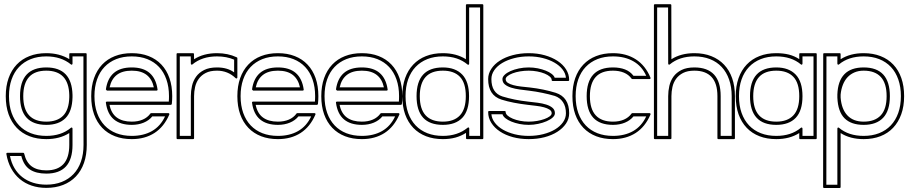

<svg xmlns="http://www.w3.org/2000/svg" viewBox="-20 -661 4385 927"><path d="M203.6 -404.3Q235.4 -404.3 263.4 -397Q291.5 -389.6 314.5 -375.5V-399.4Q314.5 -404.3 319.3 -404.3H393.6Q398.4 -404.3 398.4 -399.4V-196.8L398.9 38.6Q398.9 87.4 385.3 126Q371.6 164.6 346.2 191.2Q320.8 217.8 284.7 231.9Q248.5 246.1 203.6 246.1Q165 246.1 132.6 235.1Q100.1 224.1 75.2 203.1Q50.3 182.1 33.7 151.6Q17.1 121.1 10.7 82.5Q10.3 80.1 11.7 78.4Q13.2 76.7 15.6 76.7H91.8Q95.7 76.7 96.7 80.6Q106.4 122.6 132.8 142.1Q159.2 161.6 203.6 161.6Q258.3 161.6 286.4 131.1Q314.5 100.6 314.5 38.6V-18.6Q268.1 10.7 203.6 10.7Q158.7 10.7 122.6 -3.2Q86.4 -17.1 60.8 -43.9Q35.2 -70.8 21.5 -109.1Q7.8 -147.5 7.8 -196.8Q7.8 -245.6 21.5 -283.9Q35.2 -322.3 60.5 -349.1Q85.9 -376 122.1 -390.1Q158.2 -404.3 203.6 -404.3ZM314.5 -202.6Q313 -261.7 284.9 -290.8Q256.8 -319.8 203.6 -319.8Q147.5 -319.8 119.9 -288.8Q92.3 -257.8 92.3 -196.8Q92.3 -134.8 120.4 -104.2Q148.4 -73.7 203.6 -73.7Q256.3 -73.7 284.7 -102.3Q313 -130.9 314.5 -191.4ZM330.1 -191.4Q328.6 -123 296.1 -90.6Q263.7 -58.1 203.6 -58.1Q76.7 -58.1 76.7 -196.8Q76.7 -335.4 203.6 -335.4Q327.1 -335.4 330.1 -202.6ZM203.6 -388.7Q161.6 -388.7 128.4 -375.5Q95.2 -362.3 71.8 -337.6Q48.3 -313 35.9 -277.3Q23.4 -241.7 23.4 -196.8Q23.4 -151.4 36.1 -115.7Q48.8 -80.1 72.3 -55.4Q95.7 -30.8 128.9 -17.8Q162.1 -4.9 203.6 -4.9Q275.9 -4.9 322.3 -43.9Q324.7 -46.4 327.4 -44.9Q330.1 -43.5 330.1 -40V38.6Q330.1 177.2 203.6 177.2Q153.8 177.2 124 157.2Q94.2 137.2 83 92.3H28.3Q34.7 125 49.8 150.6Q64.9 176.3 87.6 194.1Q110.4 211.9 139.6 221.2Q168.9 230.5 203.6 230.5Q245.1 230.5 278.3 217.3Q311.5 204.1 335 179.4Q358.4 154.8 370.8 119.1Q383.3 83.5 383.3 38.6L382.8 -196.8V-388.7H330.1V-354Q330.1 -350.6 327.4 -349.1Q324.7 -347.7 322.3 -350.1Q274.9 -388.7 203.6 -388.7Z M616.2 -404.3Q661.6 -404.3 697.8 -390.1Q733.9 -376 759.3 -349.1Q784.7 -322.3 798.1 -283.9Q811.5 -245.6 811.5 -196.8Q811.5 -187.5 811 -178.2Q810.5 -168.9 809.6 -159.2Q808.6 -154.8 804.7 -154.8H508.8Q517.1 -113.3 544.2 -93.5Q571.3 -73.7 616.2 -73.7Q646 -73.7 668.9 -83.5Q691.9 -93.3 706.1 -112.8Q706.5 -113.8 707.8 -114.3Q709 -114.7 710 -114.7H793Q795.9 -114.7 797.1 -112.5Q798.3 -110.4 797.4 -107.9Q772 -48.8 725.8 -19Q679.7 10.7 616.2 10.7Q571.3 10.7 535.2 -3.2Q499 -17.1 473.4 -43.9Q447.8 -70.8 434.1 -109.1Q420.4 -147.5 420.4 -196.8Q420.4 -245.6 434.1 -283.9Q447.8 -322.3 473.1 -349.1Q498.5 -376 534.7 -390.1Q570.8 -404.3 616.2 -404.3ZM722.7 -239.3Q714.4 -278.8 688 -299.3Q661.6 -319.8 616.2 -319.8Q570.3 -319.8 543.9 -299.3Q517.6 -278.8 509.3 -239.3ZM491.2 -229Q498.5 -281.7 529.5 -308.6Q560.5 -335.4 616.2 -335.4Q671.4 -335.4 702.4 -308.6Q733.4 -281.7 740.7 -229Q741.2 -226.6 739.7 -225.1Q738.3 -223.6 735.8 -223.6H496.1ZM616.2 -388.7Q574.2 -388.7 541 -375.5Q507.8 -362.3 484.4 -337.6Q460.9 -313 448.5 -277.3Q436 -241.7 436 -196.8Q436 -151.4 448.7 -115.7Q461.4 -80.1 484.9 -55.4Q508.3 -30.8 541.5 -17.8Q574.7 -4.9 616.2 -4.9Q672.9 -4.9 713.9 -28.3Q754.9 -51.8 776.9 -99.1H715.3Q699.7 -79.6 673.8 -68.8Q647.9 -58.1 616.2 -58.1Q561.5 -58.1 530 -84.5Q498.5 -110.8 491.2 -165Q490.7 -167.5 492.2 -168.9Q493.7 -170.4 496.1 -170.4H794.9Q795.4 -177.2 795.7 -183.6Q795.9 -189.9 795.9 -196.8Q795.9 -241.7 783.4 -277.3Q771 -313 747.8 -337.6Q724.6 -362.3 691.4 -375.5Q658.2 -388.7 616.2 -388.7Z M911.6 -404.3Q916.5 -404.3 916.5 -399.4L917 -375Q962.9 -404.3 1027.8 -404.3Q1053.7 -404.3 1077.4 -399.4Q1101.1 -394.5 1123 -384.3Q1126 -383.3 1126 -379.9V-287.1Q1126 -283.7 1123 -282.5Q1120.1 -281.2 1117.7 -283.7Q1080.1 -319.8 1027.8 -319.8Q994.6 -319.8 973.4 -308.8Q952.1 -297.9 939.5 -280.3Q926.8 -262.7 921.9 -240.7Q917 -218.8 917 -196.8V5.9Q917 10.7 912.1 10.7H837.4Q832.5 10.7 832.5 5.9V-399.4Q832.5 -404.3 837.4 -404.3ZM848.1 -388.7V-4.9H901.4V-196.8Q901.4 -221.7 907 -246.3Q912.6 -271 926.8 -290.8Q940.9 -310.5 965.6 -323Q990.2 -335.4 1027.8 -335.4Q1078.1 -335.4 1110.4 -311.5V-373Q1091.8 -380.9 1071.5 -384.8Q1051.3 -388.7 1027.8 -388.7Q955.6 -388.7 909.2 -350.1Q906.7 -347.7 904.1 -349.1Q901.4 -350.6 901.4 -354L900.9 -388.7Z M1321.8 -404.3Q1367.2 -404.3 1403.3 -390.1Q1439.5 -376 1464.8 -349.1Q1490.2 -322.3 1503.7 -283.9Q1517.1 -245.6 1517.1 -196.8Q1517.1 -187.5 1516.6 -178.2Q1516.1 -168.9 1515.1 -159.2Q1514.2 -154.8 1510.3 -154.8H1214.4Q1222.7 -113.3 1249.8 -93.5Q1276.9 -73.7 1321.8 -73.7Q1351.6 -73.7 1374.5 -83.5Q1397.5 -93.3 1411.6 -112.8Q1412.1 -113.8 1413.3 -114.3Q1414.6 -114.7 1415.5 -114.7H1498.5Q1501.5 -114.7 1502.7 -112.5Q1503.9 -110.4 1502.9 -107.9Q1477.5 -48.8 1431.4 -19Q1385.3 10.7 1321.8 10.7Q1276.9 10.7 1240.7 -3.2Q1204.6 -17.1 1179 -43.9Q1153.3 -70.8 1139.6 -109.1Q1126 -147.5 1126 -196.8Q1126 -245.6 1139.6 -283.9Q1153.3 -322.3 1178.7 -349.1Q1204.1 -376 1240.2 -390.1Q1276.4 -404.3 1321.8 -404.3ZM1428.2 -239.3Q1419.9 -278.8 1393.6 -299.3Q1367.2 -319.8 1321.8 -319.8Q1275.9 -319.8 1249.5 -299.3Q1223.1 -278.8 1214.8 -239.3ZM1196.8 -229Q1204.1 -281.7 1235.1 -308.6Q1266.1 -335.4 1321.8 -335.4Q1377 -335.4 1408 -308.6Q1439 -281.7 1446.3 -229Q1446.8 -226.6 1445.3 -225.1Q1443.8 -223.6 1441.4 -223.6H1201.7ZM1321.8 -388.7Q1279.8 -388.7 1246.6 -375.5Q1213.4 -362.3 1189.9 -337.6Q1166.5 -313 1154.1 -277.3Q1141.6 -241.7 1141.6 -196.8Q1141.6 -151.4 1154.3 -115.7Q1167 -80.1 1190.4 -55.4Q1213.9 -30.8 1247.1 -17.8Q1280.3 -4.9 1321.8 -4.9Q1378.4 -4.9 1419.4 -28.3Q1460.4 -51.8 1482.4 -99.1H1420.9Q1405.3 -79.6 1379.4 -68.8Q1353.5 -58.1 1321.8 -58.1Q1267.1 -58.1 1235.6 -84.5Q1204.1 -110.8 1196.8 -165Q1196.3 -167.5 1197.8 -168.9Q1199.2 -170.4 1201.7 -170.4H1500.5Q1501 -177.2 1501.2 -183.6Q1501.5 -189.9 1501.5 -196.8Q1501.5 -241.7 1489 -277.3Q1476.6 -313 1453.4 -337.6Q1430.2 -362.3 1397 -375.5Q1363.8 -388.7 1321.8 -388.7Z M1727.1 -404.3Q1772.5 -404.3 1808.6 -390.1Q1844.7 -376 1870.1 -349.1Q1895.5 -322.3 1908.9 -283.9Q1922.4 -245.6 1922.4 -196.8Q1922.4 -187.5 1921.9 -178.2Q1921.4 -168.9 1920.4 -159.2Q1919.4 -154.8 1915.5 -154.8H1619.6Q1627.9 -113.3 1655 -93.5Q1682.1 -73.7 1727.1 -73.7Q1756.8 -73.7 1779.8 -83.5Q1802.7 -93.3 1816.9 -112.8Q1817.4 -113.8 1818.6 -114.3Q1819.8 -114.7 1820.8 -114.7H1903.8Q1906.7 -114.7 1908 -112.5Q1909.2 -110.4 1908.2 -107.9Q1882.8 -48.8 1836.7 -19Q1790.5 10.7 1727.1 10.7Q1682.1 10.7 1646 -3.2Q1609.9 -17.1 1584.2 -43.9Q1558.6 -70.8 1544.9 -109.1Q1531.2 -147.5 1531.2 -196.8Q1531.2 -245.6 1544.9 -283.9Q1558.6 -322.3 1584 -349.1Q1609.4 -376 1645.5 -390.1Q1681.6 -404.3 1727.1 -404.3ZM1833.5 -239.3Q1825.2 -278.8 1798.8 -299.3Q1772.5 -319.8 1727.1 -319.8Q1681.2 -319.8 1654.8 -299.3Q1628.4 -278.8 1620.1 -239.3ZM1602.1 -229Q1609.4 -281.7 1640.4 -308.6Q1671.4 -335.4 1727.1 -335.4Q1782.2 -335.4 1813.2 -308.6Q1844.2 -281.7 1851.6 -229Q1852.1 -226.6 1850.6 -225.1Q1849.1 -223.6 1846.7 -223.6H1606.9ZM1727.1 -388.7Q1685.1 -388.7 1651.9 -375.5Q1618.7 -362.3 1595.2 -337.6Q1571.8 -313 1559.3 -277.3Q1546.9 -241.7 1546.9 -196.8Q1546.9 -151.4 1559.6 -115.7Q1572.3 -80.1 1595.7 -55.4Q1619.1 -30.8 1652.3 -17.8Q1685.5 -4.9 1727.1 -4.9Q1783.7 -4.9 1824.7 -28.3Q1865.7 -51.8 1887.7 -99.1H1826.2Q1810.5 -79.6 1784.7 -68.8Q1758.8 -58.1 1727.1 -58.1Q1672.4 -58.1 1640.9 -84.5Q1609.4 -110.8 1602.1 -165Q1601.6 -167.5 1603 -168.9Q1604.5 -170.4 1606.9 -170.4H1905.8Q1906.2 -177.2 1906.5 -183.6Q1906.7 -189.9 1906.7 -196.8Q1906.7 -241.7 1894.3 -277.3Q1881.8 -313 1858.6 -337.6Q1835.4 -362.3 1802.2 -375.5Q1769 -388.7 1727.1 -388.7Z M2308.6 -640.6Q2313.5 -640.6 2313.5 -635.7V5.9Q2313.5 10.7 2308.6 10.7H2234.9Q2230 10.7 2230 5.9V-19.5Q2206.5 -4.4 2179 3.2Q2151.4 10.7 2118.2 10.7Q2073.2 10.7 2037.1 -3.2Q2001 -17.1 1975.3 -43.9Q1949.7 -70.8 1936 -109.1Q1922.4 -147.5 1922.4 -196.8Q1922.4 -245.6 1936 -283.9Q1949.7 -322.3 1975.1 -349.1Q2000.5 -376 2036.6 -390.1Q2072.8 -404.3 2118.2 -404.3Q2183.1 -404.3 2229.5 -375V-635.7Q2229.5 -640.6 2234.4 -640.6ZM2200.7 -290Q2172.4 -319.8 2118.2 -319.8Q2062 -319.8 2034.4 -288.8Q2006.8 -257.8 2006.8 -196.8Q2006.8 -134.8 2034.9 -104.2Q2063 -73.7 2118.2 -73.7Q2172.4 -73.7 2200.7 -104Q2229 -134.3 2229 -196.8Q2229 -260.3 2200.7 -290ZM2211.9 -300.8Q2244.6 -266.6 2244.6 -196.8Q2244.6 -126.5 2212.2 -92.3Q2179.7 -58.1 2118.2 -58.1Q1991.2 -58.1 1991.2 -196.8Q1991.2 -335.4 2118.2 -335.4Q2178.7 -335.4 2211.9 -300.8ZM2245.1 -625V-353.5Q2245.1 -350.1 2242.4 -348.6Q2239.7 -347.2 2237.3 -349.6Q2190.9 -388.7 2118.2 -388.7Q2076.2 -388.7 2043 -375.5Q2009.8 -362.3 1986.3 -337.6Q1962.9 -313 1950.4 -277.3Q1938 -241.7 1938 -196.8Q1938 -151.4 1950.7 -115.7Q1963.4 -80.1 1986.8 -55.4Q2010.3 -30.8 2043.5 -17.8Q2076.7 -4.9 2118.2 -4.9Q2189.5 -4.9 2237.8 -44.4Q2240.2 -46.9 2242.9 -45.4Q2245.6 -43.9 2245.6 -40.5V-4.9H2297.9V-625Z M2648.4 -270Q2643.6 -270 2643.6 -274.9Q2643.6 -283.2 2634.3 -291.3Q2625 -299.3 2609.6 -305.7Q2594.2 -312 2574.2 -315.9Q2554.2 -319.8 2532.7 -319.8Q2511.2 -319.8 2491 -316.4Q2470.7 -313 2455.3 -307.1Q2439.9 -301.3 2430.7 -293.9Q2421.4 -286.6 2421.4 -279.3Q2421.4 -268.1 2431.6 -261.2Q2441.9 -254.4 2458.3 -250Q2474.6 -245.6 2495.4 -243.2Q2516.1 -240.7 2536.6 -238.8Q2571.3 -234.9 2602.3 -228.5Q2633.3 -222.2 2663.1 -212.9Q2728 -191.9 2728 -114.3Q2728 -86.9 2712.6 -64.2Q2697.3 -41.5 2670.9 -24.7Q2644.5 -7.8 2608.9 1.5Q2573.2 10.7 2532.7 10.7Q2491.7 10.7 2455.8 1Q2419.9 -8.8 2393.6 -26.4Q2367.2 -43.9 2352.1 -67.9Q2336.9 -91.8 2336.9 -120.1Q2336.9 -125 2341.8 -125H2416.5Q2421.4 -125 2421.4 -120.1Q2421.4 -111.3 2430.7 -103Q2439.9 -94.7 2455.6 -88.1Q2471.2 -81.5 2491.2 -77.6Q2511.2 -73.7 2532.7 -73.7Q2553.2 -73.7 2573 -77.1Q2592.8 -80.6 2608.4 -86.2Q2624 -91.8 2633.8 -99.1Q2643.6 -106.4 2643.6 -114.3Q2643.6 -125 2633.1 -131.8Q2622.6 -138.7 2606.2 -143.1Q2589.8 -147.5 2569.3 -149.9Q2548.8 -152.3 2528.3 -154.8Q2494.6 -158.7 2461.7 -165Q2428.7 -171.4 2400.9 -180.2Q2336.9 -200.7 2336.9 -279.3Q2336.9 -305.7 2352.1 -328.6Q2367.2 -351.6 2393.6 -368.4Q2419.9 -385.3 2455.8 -394.8Q2491.7 -404.3 2532.7 -404.3Q2574.2 -404.3 2609.9 -394.3Q2645.5 -384.3 2671.9 -366.9Q2698.2 -349.6 2713.1 -325.9Q2728 -302.2 2728 -274.9Q2728 -270 2723.1 -270ZM2712.4 -285.6Q2710.4 -307.1 2695.8 -325.9Q2681.2 -344.7 2657 -358.6Q2632.8 -372.6 2601.1 -380.6Q2569.3 -388.7 2532.7 -388.7Q2495.1 -388.7 2462.2 -380.1Q2429.2 -371.6 2404.8 -356.9Q2380.4 -342.3 2366.5 -322.3Q2352.5 -302.2 2352.5 -279.3Q2352.5 -212.4 2405.8 -195.3Q2463.4 -177.7 2529.8 -170.4Q2552.7 -168 2575.7 -165Q2598.6 -162.1 2617.2 -156.2Q2635.7 -150.4 2647.5 -140.4Q2659.2 -130.4 2659.2 -114.3Q2659.2 -103.5 2648.2 -93.5Q2637.2 -83.5 2619.1 -75.7Q2601.1 -67.9 2578.6 -63Q2556.2 -58.1 2532.7 -58.1Q2509.8 -58.1 2488 -62.5Q2466.3 -66.9 2449 -74Q2431.6 -81.1 2420.2 -90.3Q2408.7 -99.6 2406.2 -109.4H2352.5Q2354.5 -87.4 2369.4 -68.1Q2384.3 -48.8 2408.4 -34.9Q2432.6 -21 2464.6 -12.9Q2496.6 -4.9 2532.7 -4.9Q2569.8 -4.9 2602.5 -13.2Q2635.3 -21.5 2659.7 -36.1Q2684.1 -50.8 2698.2 -70.8Q2712.4 -90.8 2712.4 -114.3Q2712.4 -146.5 2698.2 -167.7Q2684.1 -189 2658.7 -197.8Q2630.4 -206.1 2598.9 -212.6Q2567.4 -219.2 2535.2 -223.1Q2512.7 -225.6 2489.7 -228.8Q2466.8 -231.9 2448 -237.8Q2429.2 -243.7 2417.5 -253.4Q2405.8 -263.2 2405.8 -279.3Q2405.8 -289.6 2416.5 -299.8Q2427.2 -310.1 2444.8 -317.9Q2462.4 -325.7 2485.4 -330.6Q2508.3 -335.4 2532.7 -335.4Q2555.2 -335.4 2576.7 -331.1Q2598.1 -326.7 2615.2 -319.8Q2632.3 -313 2643.8 -304Q2655.3 -294.9 2658.2 -285.6Z M2939.5 -404.3Q3003.4 -404.3 3049.8 -374.5Q3096.2 -344.7 3120.6 -286.1Q3121.6 -283.7 3120.4 -281.5Q3119.1 -279.3 3116.2 -279.3H3033.2Q3032.2 -279.3 3031 -279.8Q3029.8 -280.3 3029.3 -281.2Q3015.1 -300.8 2992.2 -310.3Q2969.2 -319.8 2939.5 -319.8Q2883.3 -319.8 2855.7 -288.8Q2828.1 -257.8 2828.1 -196.8Q2828.1 -134.8 2856.2 -104.2Q2884.3 -73.7 2939.5 -73.7Q2969.2 -73.7 2992.2 -83.5Q3015.1 -93.3 3029.3 -112.8Q3029.8 -113.8 3031 -114.3Q3032.2 -114.7 3033.2 -114.7H3116.2Q3119.1 -114.7 3120.4 -112.5Q3121.6 -110.4 3120.6 -107.9Q3095.2 -48.8 3049.1 -19Q3002.9 10.7 2939.5 10.7Q2894.5 10.7 2858.4 -3.2Q2822.3 -17.1 2796.6 -43.9Q2771 -70.8 2757.3 -109.1Q2743.7 -147.5 2743.7 -196.8Q2743.7 -245.6 2757.3 -283.9Q2771 -322.3 2796.4 -349.1Q2821.8 -376 2857.9 -390.1Q2894 -404.3 2939.5 -404.3ZM2939.5 -388.7Q2897.5 -388.7 2864.3 -375.5Q2831.1 -362.3 2807.6 -337.6Q2784.2 -313 2771.7 -277.3Q2759.3 -241.7 2759.3 -196.8Q2759.3 -151.4 2772 -115.7Q2784.7 -80.1 2808.1 -55.4Q2831.5 -30.8 2864.7 -17.8Q2897.9 -4.9 2939.5 -4.9Q2996.1 -4.9 3037.1 -28.3Q3078.1 -51.8 3100.1 -99.1H3038.6Q3022.9 -79.6 2997.1 -68.8Q2971.2 -58.1 2939.5 -58.1Q2812.5 -58.1 2812.5 -196.8Q2812.5 -335.4 2939.5 -335.4Q2972.7 -335.4 2997.8 -325.7Q3022.9 -315.9 3038.6 -294.9H3100.1Q3079.1 -341.8 3037.8 -365.2Q2996.6 -388.7 2939.5 -388.7Z M3216.3 -640.6Q3221.2 -640.6 3221.2 -635.7L3221.7 -375Q3267.6 -404.3 3332.5 -404.3Q3377.9 -404.3 3414.3 -389.9Q3450.7 -375.5 3476.1 -348.6Q3501.5 -321.8 3514.9 -283.4Q3528.3 -245.1 3528.3 -196.8V5.9Q3528.3 10.7 3523.4 10.7H3448.7Q3443.8 10.7 3443.8 5.9V-196.8Q3443.8 -258.8 3415.5 -289.3Q3387.2 -319.8 3332.5 -319.8Q3299.3 -319.8 3278.1 -308.8Q3256.8 -297.9 3244.1 -280.3Q3231.4 -262.7 3226.6 -240.7Q3221.7 -218.8 3221.7 -196.8V5.9Q3221.7 10.7 3216.8 10.7H3142.1Q3137.2 10.7 3137.2 5.9V-635.7Q3137.2 -640.6 3142.1 -640.6ZM3152.8 -625V-4.9H3206.1V-196.8Q3206.1 -221.7 3211.7 -246.3Q3217.3 -271 3231.4 -290.8Q3245.6 -310.5 3270.3 -323Q3294.9 -335.4 3332.5 -335.4Q3395.5 -335.4 3427.5 -301Q3459.5 -266.6 3459.5 -196.8V-4.9H3512.7V-196.8Q3512.7 -241.2 3500.2 -276.9Q3487.8 -312.5 3464.6 -337.4Q3441.4 -362.3 3408 -375.5Q3374.5 -388.7 3332.5 -388.7Q3260.3 -388.7 3213.9 -350.1Q3211.4 -347.7 3208.7 -349.1Q3206.1 -350.6 3206.1 -354L3205.6 -625Z M3918.5 -404.3Q3923.3 -404.3 3923.3 -399.4V5.9Q3923.3 10.7 3918.5 10.7H3843.8Q3838.9 10.7 3838.9 5.9V-18.6Q3792.5 10.7 3728 10.7Q3683.1 10.7 3647 -3.2Q3610.8 -17.1 3585.2 -43.9Q3559.6 -70.8 3545.9 -109.1Q3532.2 -147.5 3532.2 -196.8Q3532.2 -245.6 3545.9 -283.9Q3559.6 -322.3 3585 -349.1Q3610.4 -376 3646.5 -390.1Q3682.6 -404.3 3728 -404.3Q3761.7 -404.3 3788.8 -397.5Q3815.9 -390.6 3838.9 -375.5V-399.4Q3838.9 -404.3 3843.8 -404.3ZM3810.5 -290Q3782.2 -319.8 3728 -319.8Q3671.9 -319.8 3644.3 -288.8Q3616.7 -257.8 3616.7 -196.8Q3616.7 -134.8 3644.8 -104.2Q3672.9 -73.7 3728 -73.7Q3782.2 -73.7 3810.5 -104Q3838.9 -134.3 3838.9 -196.8Q3838.9 -260.3 3810.5 -290ZM3821.8 -300.8Q3854.5 -266.6 3854.5 -196.8Q3854.5 -126.5 3822 -92.3Q3789.6 -58.1 3728 -58.1Q3601.1 -58.1 3601.1 -196.8Q3601.1 -335.4 3728 -335.4Q3788.6 -335.4 3821.8 -300.8ZM3854.5 -388.7V-354Q3854.5 -350.6 3851.8 -349.1Q3849.1 -347.7 3846.7 -350.1Q3800.8 -388.7 3728 -388.7Q3686 -388.7 3652.8 -375.5Q3619.6 -362.3 3596.2 -337.6Q3572.8 -313 3560.3 -277.3Q3547.9 -241.7 3547.9 -196.8Q3547.9 -151.4 3560.5 -115.7Q3573.2 -80.1 3596.7 -55.4Q3620.1 -30.8 3653.3 -17.8Q3686.5 -4.9 3728 -4.9Q3800.3 -4.9 3846.7 -43.9Q3849.1 -46.4 3851.8 -44.9Q3854.5 -43.5 3854.5 -40V-4.9H3907.7V-388.7Z M4033.7 -404.3Q4038.6 -404.3 4038.6 -399.4V-375Q4084.5 -404.3 4149.9 -404.3Q4195.3 -404.3 4231.4 -390.1Q4267.6 -376 4293 -349.1Q4318.4 -322.3 4331.8 -283.9Q4345.2 -245.6 4345.2 -196.8Q4345.2 -147.5 4331.3 -109.1Q4317.4 -70.8 4292 -43.9Q4266.6 -17.1 4230.5 -3.2Q4194.3 10.7 4149.9 10.7Q4084.5 10.7 4038.6 -18.6V241.7Q4038.6 246.6 4033.7 246.6H3959Q3954.1 246.6 3954.1 241.7L3954.6 -399.4Q3954.6 -404.3 3959.5 -404.3ZM4038.6 -189.9Q4043 -133.8 4071.3 -103.8Q4099.6 -73.7 4149.9 -73.7Q4204.1 -73.7 4232.4 -104Q4260.7 -134.3 4260.7 -196.8Q4260.7 -258.8 4232.7 -289.3Q4204.6 -319.8 4149.9 -319.8Q4125 -319.8 4105.2 -311.3Q4085.4 -302.7 4071.5 -287.6Q4057.6 -272.5 4049.3 -251Q4041 -229.5 4038.6 -204.1ZM4022.9 -204.6Q4027.3 -335.4 4149.9 -335.4Q4276.4 -335.4 4276.4 -196.8Q4276.4 -126.5 4243.9 -92.3Q4211.4 -58.1 4149.9 -58.1Q4089.8 -58.1 4057.9 -89.6Q4025.9 -121.1 4022.9 -189.5ZM3970.2 -388.7 3969.7 231H4022.9V-40Q4022.9 -43.5 4025.6 -44.9Q4028.3 -46.4 4030.8 -43.9Q4077.1 -4.9 4149.9 -4.9Q4190.9 -4.9 4224.1 -17.8Q4257.3 -30.8 4280.8 -55.4Q4304.2 -80.1 4316.9 -115.7Q4329.6 -151.4 4329.6 -196.8Q4329.6 -241.7 4317.1 -277.3Q4304.7 -313 4281.5 -337.6Q4258.3 -362.3 4225.1 -375.5Q4191.9 -388.7 4149.9 -388.7Q4077.1 -388.7 4030.8 -350.1Q4028.3 -347.7 4025.6 -349.1Q4022.9 -350.6 4022.9 -354V-388.7Z"/></svg>

Font: Fibel Sued Kontur LRS
Style: Regular
Weight: 400
Designer: Peter Wiegel
Foundry: Peter Wiegel
Version: Version 000.000